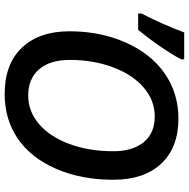

<svg xmlns="http://www.w3.org/2000/svg" viewBox="-14 -776 799 812"><g transform="rotate(90 386.0 -370.5)"><path d="M740.7 -450.2Q740.7 -314 694.3 -207.5Q647.9 -101.1 566.7 -45.7Q485.4 9.8 377.9 9.8Q251.5 9.8 182.1 -63.2Q112.8 -136.2 112.8 -265.1Q112.8 -395.5 160.9 -503.2Q209 -610.8 292.5 -668Q376 -725.1 481.9 -725.1Q604.5 -725.1 672.6 -652.3Q740.7 -579.6 740.7 -450.2ZM472.7 -625Q405.3 -625 350.6 -578.1Q295.9 -531.2 264.9 -448Q233.9 -364.7 233.9 -266.1Q233.9 -181.6 273.7 -135.7Q313.5 -89.8 384.8 -89.8Q452.1 -89.8 506.1 -136.5Q560.1 -183.1 590.1 -265.9Q620.1 -348.6 620.1 -449.2Q620.1 -532.2 581.5 -578.6Q543 -625 472.7 -625ZM37.6 -568.8Q83.5 -657.7 117.7 -749.5H231.4V-736.8Q214.4 -703.1 178 -649.9Q141.6 -596.7 106.4 -554.7H37.6Z"/></g></svg>

Font: Open Sans Semibold
Style: Italic
Weight: 600
Italic angle: -12°
Foundry: Ascender Corporation
Version: Version 1.10